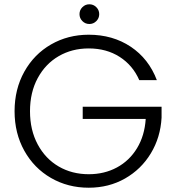

<svg xmlns="http://www.w3.org/2000/svg" viewBox="-20 -869 822 896"><path d="M397 -757Q378 -757 364.5 -770.5Q351 -784 351 -803Q351 -822 364.5 -835.5Q378 -849 397 -849Q416 -849 429.5 -835.5Q443 -822 443 -803Q443 -784 429.5 -770.5Q416 -757 397 -757ZM630 -495Q600 -564 538.5 -603.5Q477 -643 394 -643Q316 -643 254 -607Q192 -571 156 -504.5Q120 -438 120 -350Q120 -262 156 -195Q192 -128 254 -92Q316 -56 394 -56Q467 -56 525.5 -87.5Q584 -119 619.5 -177.5Q655 -236 660 -314H366V-371H734V-320Q729 -228 684 -153.5Q639 -79 563.5 -36Q488 7 394 7Q297 7 218 -38.5Q139 -84 93.5 -165.5Q48 -247 48 -350Q48 -453 93.5 -534.5Q139 -616 218 -661.5Q297 -707 394 -707Q506 -707 590 -651Q674 -595 712 -495Z"/></svg>

Font: Fz Poppins Light
Style: Regular
Weight: 300
Designer: Ninad Kale (Devanagari), Jonny Pinhorn (Latin)
Foundry: Indian Type Foundry
Version: Vit hóa bi Vntype.Com & FontZin.Com